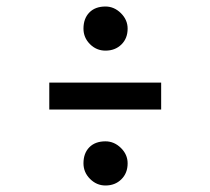

<svg xmlns="http://www.w3.org/2000/svg" viewBox="-20 -635 640 584"><path d="M470.2 -301.8H129.9V-383.8H470.2ZM233.9 -547.9Q233.9 -578.6 251.7 -596.9Q269.5 -615.2 300.8 -615.2Q327.1 -615.2 347.7 -595Q368.2 -574.7 368.2 -547.9Q368.2 -518.1 349.1 -499.5Q330.1 -481 300.8 -481Q273.4 -481 253.7 -500.7Q233.9 -520.5 233.9 -547.9ZM233.9 -138.2Q233.9 -168.9 251.7 -187Q269.5 -205.1 300.8 -205.1Q327.1 -205.1 347.7 -185.1Q368.2 -165 368.2 -138.2Q368.2 -108.4 349.1 -89.6Q330.1 -70.8 300.8 -70.8Q273.9 -70.8 253.9 -90.8Q233.9 -110.8 233.9 -138.2Z"/></svg>

Font: ABeeZee
Style: Regular
Weight: 400
Designer: Anja Meiners
Foundry: Anja Meiners
Version: Version 1.002